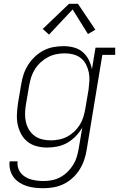

<svg xmlns="http://www.w3.org/2000/svg" viewBox="-20 -772 640 1015"><path d="M211 223Q188 223 165 220.5Q142 218 121.5 211.5Q101 205 82.5 193Q64 181 51.5 164Q39 147 33.5 125Q28 103 31 81H73Q71 98 75.5 114Q80 130 90 142.5Q100 155 114 163.5Q128 172 144 176.5Q160 181 177 183Q194 185 211 185Q233 185 255.5 180.5Q278 176 298.5 165Q319 154 336.5 137Q354 120 366.5 100Q379 80 385.5 58.5Q392 37 396 14L415 -98Q401 -73 380.5 -52Q360 -31 335.5 -17Q311 -3 283.5 2.5Q256 8 229 8Q229 8 229 8Q229 8 229 8Q201 8 174 1Q147 -6 126 -22.5Q105 -39 92 -63Q79 -87 73.5 -113.5Q68 -140 69.5 -168.5Q71 -197 75 -226L92 -326Q96 -352 104.5 -378Q113 -404 128 -428Q143 -452 164 -472Q185 -492 210 -505Q235 -518 262 -523Q289 -528 316 -528Q344 -528 370.5 -521Q397 -514 417 -497Q437 -480 449 -456Q461 -432 466 -406L485 -520H589V-482H521L438 21Q434 47 425 73.5Q416 100 401 124Q386 148 364.5 168Q343 188 317.5 200.5Q292 213 264.5 218Q237 223 211 223ZM249 -30Q270 -30 292.5 -34.5Q315 -39 335 -49.5Q355 -60 372.5 -76.5Q390 -93 402 -112.5Q414 -132 420.5 -153.5Q427 -175 431 -197L448 -297Q451 -320 452.5 -343.5Q454 -367 449.5 -389Q445 -411 435 -431Q425 -451 408 -464.5Q391 -478 369 -484Q347 -490 323 -490Q300 -490 277.5 -485.5Q255 -481 234 -470Q213 -459 195 -442.5Q177 -426 164.5 -406Q152 -386 145 -364Q138 -342 134 -319L117 -219Q113 -196 112.5 -172.5Q112 -149 117 -127Q122 -105 133.5 -86Q145 -67 162.5 -54Q180 -41 202.5 -35.5Q225 -30 249 -30ZM239 -589 206 -619 345 -752H392L484 -615L445 -592L364 -722Z"/></svg>

Font: Iosevka Etoile XLtObl
Style: Regular
Weight: 200
Italic angle: -9°
Designer: Belleve Invis
Foundry: Belleve Invis
Version: Version 15.5.2; ttfautohint (v1.8.4)